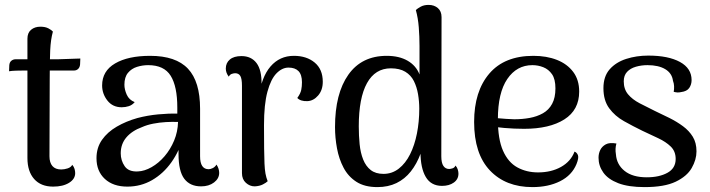

<svg xmlns="http://www.w3.org/2000/svg" viewBox="-20 -751 2898 784"><path d="M197 11Q147 11 119.5 -20Q92 -51 92 -106V-593Q92 -617 107 -629.5Q122 -642 145 -642Q165 -642 178 -635Q191 -628 196 -622Q187 -590 185 -545.5Q183 -501 183 -427L182 -113Q182 -87 194 -73Q206 -59 230 -59Q243 -59 256.5 -63.5Q270 -68 275 -78Q282 -70 284.5 -61Q287 -52 287 -44Q287 -20 262 -4.5Q237 11 197 11ZM17 -460 18 -485Q19 -497 26.5 -503Q34 -509 44 -509H216Q220 -509 233 -509.5Q246 -510 262 -510.5Q278 -511 291 -511.5Q304 -512 308 -512L307 -488Q306 -476 299 -469.5Q292 -463 282 -463H77Q67 -463 47 -462.5Q27 -462 17 -460Z M801 10Q756 10 732.5 -21Q709 -52 709 -122V-202L729 -194Q713 -135 680 -88.5Q647 -42 601 -15.5Q555 11 500 11Q442 11 408 -20.5Q374 -52 374 -105Q374 -148 396.5 -180Q419 -212 457 -234Q495 -256 541 -269Q583 -280 626 -284Q669 -288 704 -287V-312Q704 -398 677 -441.5Q650 -485 585 -485Q562 -485 539.5 -478Q517 -471 502.5 -453.5Q488 -436 488 -405Q488 -386 497.5 -364.5Q507 -343 530 -334Q520 -322 506 -317.5Q492 -313 477 -313Q440 -313 418.5 -340.5Q397 -368 397 -402Q397 -461 450 -492Q503 -523 593 -523Q698 -523 747.5 -470.5Q797 -418 797 -307V-113Q797 -60 832 -60Q839 -60 848.5 -64.5Q858 -69 864 -79Q870 -70 872.5 -61.5Q875 -53 875 -45Q875 -22 854 -6Q833 10 801 10ZM543 -51Q570 -52 599 -68.5Q628 -85 652 -113Q676 -141 691 -177Q706 -213 707 -253Q684 -254 657.5 -252.5Q631 -251 605.5 -246Q580 -241 560 -232Q519 -217 496 -190Q473 -163 473 -125Q473 -96 489 -72.5Q505 -49 543 -51Z M1020 10Q1000 10 984 -4.5Q968 -19 968 -44V-401Q968 -429 961.5 -440.5Q955 -452 940 -452Q935 -452 927 -449.5Q919 -447 914 -438Q902 -454 902 -471Q902 -494 918.5 -508Q935 -522 966 -522Q1006 -522 1027.5 -493.5Q1049 -465 1048 -407V-349L1036 -351Q1047 -436 1084.5 -479.5Q1122 -523 1180 -523Q1232 -523 1265 -495.5Q1298 -468 1298 -417Q1298 -383 1279 -361Q1260 -339 1235 -338Q1207 -337 1194 -351Q1207 -369 1210 -383.5Q1213 -398 1213 -415Q1213 -446 1199 -460.5Q1185 -475 1158 -475Q1132 -475 1109 -451.5Q1086 -428 1072 -376.5Q1058 -325 1058 -240Q1058 -183 1058.5 -145.5Q1059 -108 1060 -83.5Q1061 -59 1064 -42.5Q1067 -26 1073 -11Q1067 -5 1053.5 2Q1040 9 1020 10Z M1521 13Q1469 13 1435.5 -8.5Q1402 -30 1383 -66Q1364 -102 1356 -145.5Q1348 -189 1348 -232Q1348 -369 1402.5 -446Q1457 -523 1559 -523Q1610 -523 1644.5 -503Q1679 -483 1693 -447V-563Q1693 -601 1690 -639.5Q1687 -678 1678 -710Q1684 -716 1697.5 -723.5Q1711 -731 1730 -731Q1753 -731 1768 -718Q1783 -705 1783 -681L1782 -113Q1782 -86 1790.5 -73.5Q1799 -61 1814 -61Q1819 -61 1827.5 -63.5Q1836 -66 1840 -75Q1847 -67 1849.5 -58Q1852 -49 1852 -42Q1852 -19 1833 -5.5Q1814 8 1785 8Q1740 8 1718.5 -28.5Q1697 -65 1697 -130V-211L1719 -218Q1713 -166 1697.5 -124Q1682 -82 1657.5 -51Q1633 -20 1599 -3.5Q1565 13 1521 13ZM1546 -41Q1581 -41 1608.5 -62.5Q1636 -84 1654.5 -121Q1673 -158 1682.5 -206Q1692 -254 1692 -307Q1692 -337 1687 -366.5Q1682 -396 1670 -420Q1658 -444 1635 -458Q1612 -472 1576 -472Q1512 -472 1478.5 -411.5Q1445 -351 1445 -235Q1445 -197 1448.5 -162Q1452 -127 1463 -99.5Q1474 -72 1494 -56.5Q1514 -41 1546 -41Z M2154 13Q2045 13 1980.5 -55Q1916 -123 1916 -253Q1916 -378 1978 -450.5Q2040 -523 2158 -523Q2212 -523 2254 -506.5Q2296 -490 2320.5 -457.5Q2345 -425 2345 -377Q2345 -302 2284.5 -263.5Q2224 -225 2120 -225Q2079 -225 2039.5 -228.5Q2000 -232 1958 -241L1960 -275Q1985 -271 2016 -268Q2047 -265 2080 -264Q2113 -264 2143 -269.5Q2173 -275 2197 -288.5Q2221 -302 2234.5 -327Q2248 -352 2248 -390Q2248 -428 2234 -448Q2220 -468 2198.5 -476.5Q2177 -485 2154 -485Q2090 -485 2051.5 -428.5Q2013 -372 2013 -264Q2013 -183 2034 -135.5Q2055 -88 2092.5 -67.5Q2130 -47 2177 -47Q2231 -47 2271 -69.5Q2311 -92 2326 -132Q2336 -128 2340 -117Q2344 -106 2334 -81Q2315 -35 2267 -11Q2219 13 2154 13Z M2612 13Q2546 13 2504.5 -3Q2463 -19 2443.5 -46.5Q2424 -74 2424 -107Q2424 -124 2431 -138.5Q2438 -153 2453.5 -161.5Q2469 -170 2497 -165Q2494 -154 2493.5 -143.5Q2493 -133 2495 -121Q2498 -79 2530.5 -53Q2563 -27 2621 -27Q2672 -27 2705.5 -45.5Q2739 -64 2739 -102Q2739 -133 2719 -152.5Q2699 -172 2668 -186.5Q2637 -201 2603 -217Q2564 -236 2527.5 -256.5Q2491 -277 2467.5 -309Q2444 -341 2444 -391Q2444 -439 2469.5 -468Q2495 -497 2537 -510.5Q2579 -524 2627 -524Q2709 -524 2756.5 -498Q2804 -472 2804 -424Q2804 -406 2794.5 -392Q2785 -378 2761 -375Q2753 -373 2746 -373.5Q2739 -374 2731 -376Q2733 -387 2732.5 -399Q2732 -411 2728 -421Q2724 -452 2696.5 -468.5Q2669 -485 2624 -485Q2599 -485 2576.5 -478.5Q2554 -472 2540.5 -457.5Q2527 -443 2527 -419Q2527 -387 2544.5 -366Q2562 -345 2591.5 -329.5Q2621 -314 2654 -298Q2684 -284 2714 -269Q2744 -254 2769 -235.5Q2794 -217 2809 -192.5Q2824 -168 2824 -133Q2824 -99 2804.5 -65Q2785 -31 2739 -9Q2693 13 2612 13Z"/></svg>

Font: Arima Medium
Style: Regular
Weight: 500
Designer: Joana Correia and Natanael Gama
Foundry: NDISCOVER
Version: Version 1.101;gftools[0.9.23]